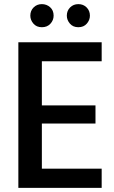

<svg xmlns="http://www.w3.org/2000/svg" viewBox="-20 -911 555 931"><path d="M69 0ZM69 0ZM473 0H69V-706H473V-614H183V-400H443V-312H183V-93H473ZM183 -779Q157 -779 142 -796.5Q127 -814 127 -835Q127 -859 143 -875Q159 -891 183 -891Q206 -891 223 -876Q240 -861 240 -835Q240 -813 224.5 -796Q209 -779 183 -779ZM360 -779Q334 -779 319 -796.5Q304 -814 304 -835Q304 -859 320 -875Q336 -891 360 -891Q384 -891 400 -875Q416 -859 416 -835Q416 -814 401 -796.5Q386 -779 360 -779Z"/></svg>

Font: Ulagadi Sans Medium
Style: Regular
Weight: 500
Designer: Ninad Kale (Devanagari), Jonny Pinhorn (Latin)
Foundry: Indian Type Foundry
Version: Version 3.01;March 29, 2020;FontCreator 12.0.0.2522 64-bit; 